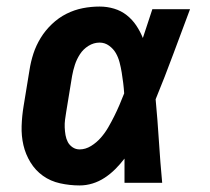

<svg xmlns="http://www.w3.org/2000/svg" viewBox="-20 -558 640 586"><path d="M223 8Q193 8 163.5 1.5Q134 -5 111 -21.5Q88 -38 73 -62.5Q58 -87 51.5 -115Q45 -143 46 -173.5Q47 -204 52 -234L70 -344Q74 -370 82 -394.5Q90 -419 104 -442Q118 -465 138.5 -484.5Q159 -504 183 -516Q207 -528 232.5 -533Q258 -538 284 -538Q307 -538 328.5 -531.5Q350 -525 367 -511.5Q384 -498 396 -480Q408 -462 416 -442Q423 -464 430.5 -486Q438 -508 445 -530H560Q534 -461 508.5 -392Q483 -323 455 -255Q461 -191 465 -127.5Q469 -64 475 0H360Q360 -18 360 -36.5Q360 -55 360 -74Q347 -57 332 -42Q317 -27 299.5 -15.5Q282 -4 262.5 2Q243 8 223 8ZM223 -102Q241 -102 258 -112.5Q275 -123 288 -138Q301 -153 310.5 -169.5Q320 -186 328.5 -203Q337 -220 344.5 -237.5Q352 -255 359 -273Q358 -289 356 -305Q354 -321 351.5 -336.5Q349 -352 345 -367.5Q341 -383 333.5 -396Q326 -409 313 -418.5Q300 -428 284 -428Q266 -428 250 -418Q234 -408 224 -392.5Q214 -377 208.5 -360Q203 -343 200 -326L182 -216Q180 -204 178.5 -192.5Q177 -181 177.5 -169Q178 -157 180 -145.5Q182 -134 187 -124.5Q192 -115 201.5 -108.5Q211 -102 223 -102Z"/></svg>

Font: Iosevka Curly Slab XBdEx
Style: Italic
Weight: 800
Width: 7
Italic angle: -9°
Monospace: yes
Designer: Belleve Invis
Foundry: Belleve Invis
Version: Version 11.1.0; ttfautohint (v1.8.3)